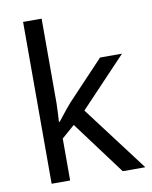

<svg xmlns="http://www.w3.org/2000/svg" viewBox="-85 -824 704 888"><g transform="rotate(-10 267.0 -380.0)"><path d="M172 -363Q172 -347 170.5 -321Q169 -295 168 -276H172Q178 -284 190 -299Q202 -314 214.5 -329.5Q227 -345 236 -355L407 -536H510L293 -307L525 0H419L233 -250L172 -197V0H85V-760H172Z"/></g></svg>

Font: Noto Sans Sundanese
Style: Regular
Weight: 400
Designer: Monotype Design Team (Regular), Sérgio L. Martins (other weights)
Foundry: Monotype Imaging Inc.
Version: Version 2.003